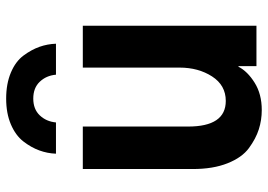

<svg xmlns="http://www.w3.org/2000/svg" viewBox="-146 -724 887 636"><g transform="rotate(-90 298.0 -405.5)"><path d="M107.4 -664.1Q108.4 -692.4 118.2 -719.2Q127.9 -746.1 147.9 -772Q168 -797.9 204.6 -813.5Q241.2 -829.1 290 -829.1Q338.9 -829.1 376 -813.5Q413.1 -797.9 432.6 -771.5Q452.1 -745.1 461.4 -718.8Q470.7 -692.4 471.7 -664.1H369.1Q366.2 -696.3 345.7 -717.8Q325.2 -739.3 290 -739.3Q254.9 -739.3 234.4 -717.8Q213.9 -696.3 210.9 -664.1ZM56.6 -210.9V-575.2H197.3V-226.6Q197.3 -101.6 282.2 -101.6Q334 -101.6 363.3 -147Q392.6 -192.4 392.6 -254.9V-575.2H531.2V0H397.5V-59.6H395.5Q379.9 -29.3 342.3 -5.9Q304.7 17.6 252 17.6Q218.8 17.6 188 7.8Q157.2 -2 126 -24.9Q94.7 -47.9 75.7 -95.7Q56.6 -143.6 56.6 -210.9Z"/></g></svg>

Font: Gothic A1 ExtraBold
Style: Regular
Weight: 800
Designer: HanYang I&C Co.,Ltd.
Foundry: HanYang I&C Co.,Ltd.
Version: Version 2.50